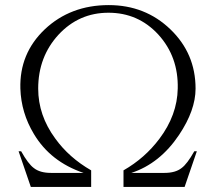

<svg xmlns="http://www.w3.org/2000/svg" viewBox="-20 -734 848 754"><path d="M753 -140 705 0H465V-65Q549 -113 606 -189Q676 -282 678 -386Q681 -511 602 -598Q523 -684 406 -684Q290 -684 210 -598Q130 -511 130 -386Q130 -281 197 -190Q251 -115 338 -65V0H101L53 -140H63Q91 -90 113 -74Q137 -55 180 -55H308Q178 -99 113 -208Q63 -291 60 -386Q56 -524 156 -619Q257 -714 407 -714Q550 -714 649 -619Q748 -524 748 -386Q748 -301 683 -204Q608 -92 496 -55H626Q669 -55 693 -74Q715 -90 743 -140Z"/></svg>

Font: Cinzel(RUS BY LYAJKA)
Style: Regular
Weight: 400
Designer: Natanael Gama
Version: Version 1.001;PS 001.001;hotconv 1.0.56;makeotf.lib2.0.21325